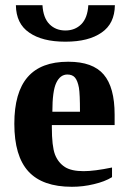

<svg xmlns="http://www.w3.org/2000/svg" viewBox="-20 -707 483 737"><path d="M241 -470H243Q336 -470 378 -421Q420 -372 420 -267V-227H179V-219Q179 -146 191 -114Q203 -83 229 -66Q254 -50 301 -50Q342 -50 410 -64V-27Q383 -10 340 0Q299 10 256 10Q143 10 89 -49Q35 -108 35 -232Q35 -352 86 -411Q137 -470 241 -470ZM238 -421H239Q211 -421 196 -389Q181 -358 181 -278H287Q287 -346 283 -370Q278 -397 268 -409Q258 -421 238 -421ZM232 -547H230Q142 -547 92 -582Q42 -616 41 -687H143Q146 -638 170 -614Q194 -590 231 -590Q268 -590 292 -614Q316 -638 319 -687H421Q420 -616 370 -582Q320 -547 232 -547Z"/></svg>

Font: Libra Serif Modern
Style: Bold
Weight: 700
Designer: Stefan Peev, Context Ltd
Foundry: Ascender Corporation
Version: Version 1.000